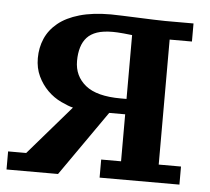

<svg xmlns="http://www.w3.org/2000/svg" viewBox="-54 -583 695 635"><g transform="rotate(5 293.5 -265.5)"><path d="M61 -371Q61 -406 74 -436Q87 -466 114.5 -488.5Q142 -511 185.5 -523.5Q229 -536 289 -536Q302 -536 327 -535Q352 -534 379 -533Q406 -532 430.5 -531Q455 -530 470 -530H564V-470H490V-55H564V5H299V-55H365V-211H312L161 5H-10V-55H50L191 -218Q177 -221 151.5 -233Q126 -245 106 -265Q86 -285 73.5 -311.5Q61 -338 61 -371ZM365 -474Q359 -475 336.5 -477Q314 -479 301 -479Q269 -479 248.5 -472Q228 -465 215.5 -451.5Q203 -438 197 -418Q191 -398 191 -373Q191 -323 228.5 -292.5Q266 -262 346 -262H365Z"/></g></svg>

Font: PT Serif Caption
Style: Semibold
Weight: 600
Designer: A.Korolkova, O.Umpeleva, V.Yefimov
Foundry: ParaType Ltd
Version: Version 1.00;May 2, 2020;FontCreator 12.0.0.2544 64-bit